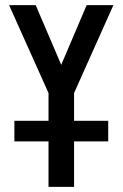

<svg xmlns="http://www.w3.org/2000/svg" viewBox="-20 -726 476 746"><path d="M35.9 -256.7H400.5V-188.7H35.9ZM35.9 -244.2H400.5V-176.7H35.9ZM168.5 -364.5 15.3 -706H118.7L217.9 -474.1L316.7 -706H420.6L267.8 -364.5V0H168.5Z"/></svg>

Font: Lineal Thin
Style: Regular
Weight: 200
Designer: Created by Frank Adebiaye with contributions from Anton Moglia & Ariel Martín Pérez
Created by Frank ADEBIAYE with FontF
Foundry: Velvetyne Type Foundry
Version: Version 2.000;Glyphs 3.2 (3227)